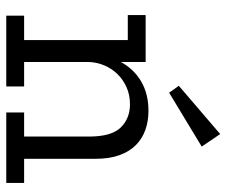

<svg xmlns="http://www.w3.org/2000/svg" viewBox="-75 -648 723 613"><g transform="rotate(90 286.5 -341.5)"><path d="M276 -520 254 -551 408 -683 448 -624ZM339 0V-57H416V-264Q416 -336 387 -365.5Q358 -395 313 -395Q283 -395 258.5 -384Q234 -373 216.5 -355Q199 -337 189 -313.5Q179 -290 178 -265V-57H256V0H30V-57H108V-388H28V-445H178V-366Q201 -408 240.5 -431Q280 -454 334 -454Q367 -454 395 -444Q423 -434 443.5 -413.5Q464 -393 475.5 -361Q487 -329 487 -285V-57H564V0Z"/></g></svg>

Font: Zilla Slab Regular
Style: Regular
Weight: 400
Designer: Typotheque.com
Foundry: Typotheque type foundry
Version: Version 1.0; 2017